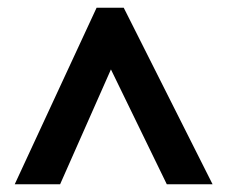

<svg xmlns="http://www.w3.org/2000/svg" viewBox="-20 -737 586 495"><path d="M18 -262 229 -717H299L528 -262H410L266 -558L135 -262Z"/></svg>

Font: Noto Sans Thai SemiCondensed
Style: Bold
Weight: 700
Width: 4
Designer: Monotype Design Team
Foundry: Monotype Imaging Inc.
Version: Version 2.001